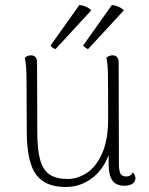

<svg xmlns="http://www.w3.org/2000/svg" viewBox="-20 -735 595 767"><path d="M521 -23Q521 -9 509 -1Q497 7 477 7Q444 7 429 -14Q414 -35 414 -78V-116Q392 -56 346 -22Q300 12 242 12Q161 12 124.5 -37Q88 -86 87 -205L86 -412Q86 -476 79 -504Q89 -514 104 -514Q115 -514 121.5 -507Q128 -500 128 -487L129 -206Q129 -135 141 -94.5Q153 -54 179.5 -37Q206 -20 251 -20Q288 -20 325 -43Q362 -66 387 -120Q412 -174 412 -260Q412 -405 411 -444.5Q410 -484 405 -504Q415 -514 430 -514Q441 -514 447.5 -506.5Q454 -499 454 -486L455 -80Q455 -52 461.5 -41Q468 -30 484 -30Q503 -30 511 -47Q521 -34 521 -23ZM202 -539Q196 -540 190 -544.5Q184 -549 182 -553L297 -715Q326 -712 345 -694ZM332 -539Q327 -540 321.5 -544.5Q316 -549 312 -553L427 -715Q456 -712 475 -694Z"/></svg>

Font: Arima Madurai ExtraLight
Style: Regular
Weight: 275
Designer: Joana Correia and Natanael Gama
Foundry: NDISCOVER
Version: Version 1.019